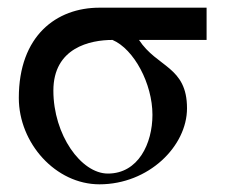

<svg xmlns="http://www.w3.org/2000/svg" viewBox="-20 -470 588 500"><path d="M518 -366V-450H239C127 -450 29 -377 29 -215C29 -97 125 10 239 10C367 10 467 -89 467 -188C467 -297 389 -294 342 -366ZM377 -171C377 -96 340 -18 261 -18C191 -18 119 -119 119 -234C119 -346 215 -366 273 -366C329 -342 377 -252 377 -171Z"/></svg>

Font: XITS Math
Style: Regular
Weight: 400
Designer: MicroPress Inc., with final additions and corrections provided by Coen Hoffman, Elsevier (retired)
Version: Version 1.108